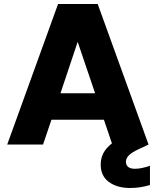

<svg xmlns="http://www.w3.org/2000/svg" viewBox="-20 -722 777 959"><path d="M729 106V202Q681 217 630 217Q565 217 524 187Q483 157 483 100Q483 69 496 43.5Q509 18 539 -6L499 -124H237L195 0H16L270 -702H468L722 0L675 22Q638 39 623.5 54Q609 69 609 86Q609 103 620.5 112Q632 121 654 121Q686 121 729 106ZM455 -256 368 -513 282 -256Z"/></svg>

Font: Poppins A&M
Style: Bold-A&M
Weight: 700
Designer: Ninad Kale (Devanagari), Jonny Pinhorn (Latin)
Foundry: Indian Type Foundry
Version: 4.004